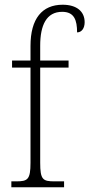

<svg xmlns="http://www.w3.org/2000/svg" viewBox="-20 -792 378 812"><path d="M28 0H251V-25H211C161 -25 150 -32 150 -104V-506H270V-536H150V-599C150 -685 176 -742 243 -742C294 -742 306 -707 306 -655C325 -655 338 -672 338 -698C338 -743 305 -772 245 -772C158 -772 109 -713 109 -598V-536H31V-506H109V-104C109 -32 97 -25 48 -25H28Z"/></svg>

Font: Noto Serif Thai Condensed ExtraLight
Style: Regular
Weight: 200
Width: 3
Designer: Monotype Design Team
Foundry: Monotype Imaging Inc.
Version: Version 2.002